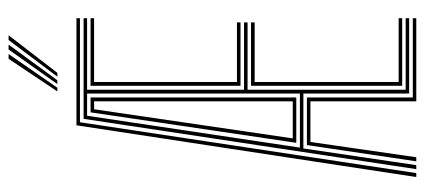

<svg xmlns="http://www.w3.org/2000/svg" viewBox="-294 -706 1000 452"><g transform="rotate(-90 206.0 -480.0)"><path d="M15.2 0 137 -800H389.2V-791.8H144.2L24.5 0ZM33.8 0 152.2 -783.2H389.2V-775H220.8V-405.5H379.2V-397.2H220.8V-25H389.2V-16.8H211.8V-265.8H82.5L43.2 0ZM84.5 -274H211.8V-775H159.5ZM95.8 -282.5 167.5 -766.8H202.5V-282.5ZM230 -413.8V-766.8H389.2V-758.5H239V-422.2H379.2V-413.8ZM106.2 -290.8H193.5V-758.5H174.8ZM230 -33.2V-389H379.2V-380.5H239V-41.5H389.2V-33.2ZM52.2 0 90.5 -257.5H202.5V-8.2H389.2V0H193.5V-249.2H97.8L61.8 0ZM216.8 -845 293.5 -959.8H304.8L225.5 -845ZM251.5 -845 337.8 -959.8H349L260.5 -845ZM234 -845 315.5 -959.8H327L243 -845Z"/></g></svg>

Font: Big Shoulders Inline Display Light
Style: Regular
Weight: 300
Designer: Patric King
Foundry: XO Type Co
Version: Version 1.000